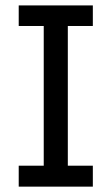

<svg xmlns="http://www.w3.org/2000/svg" viewBox="-20 -696 416 716"><path d="M326.2 0H49.8V-78.1H143.1V-599.1H49.8V-675.8H326.2V-599.1H232.9V-78.1H326.2Z"/></svg>

Font: Lorenzo Sans
Style: Regular
Weight: 400
Foundry: Intel Corporation
Version: Version 1.00; ttfautohint (v1.5)